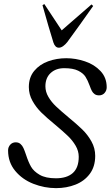

<svg xmlns="http://www.w3.org/2000/svg" viewBox="-20 -927 555 962"><path d="M20.5 -173.3Q20.5 -113.8 56.2 -70.8Q91.8 -27.8 147.2 -6.1Q202.6 15.6 260.7 15.6Q313.5 15.6 358.2 -2Q402.8 -19.5 429.9 -55.9Q457 -92.3 457 -146Q457 -184.6 438.2 -218.3Q419.4 -252 392.3 -278.3Q365.2 -304.7 321.8 -340.3Q282.7 -373 260.3 -394.3Q237.8 -415.5 222.7 -441.2Q207.5 -466.8 207.5 -494.6Q207.5 -536.6 233.6 -561Q259.8 -585.4 301.8 -585.4Q346.2 -585.4 371.6 -572.8Q397 -560.1 408.2 -542.5Q419.4 -524.9 429.2 -498Q435.5 -480.5 440.4 -471.2Q445.3 -461.9 453.9 -455.6Q462.4 -449.2 476.6 -449.2Q493.2 -449.2 503.9 -461.2Q514.6 -473.1 514.6 -489.7Q514.6 -538.1 483.6 -571Q452.6 -604 405.8 -619.6Q358.9 -635.3 312 -635.3Q264.2 -635.3 221.4 -619.9Q178.7 -604.5 151.6 -572Q124.5 -539.6 124.5 -490.7Q124.5 -454.1 142.8 -421.4Q161.1 -388.7 187.5 -362.8Q213.9 -336.9 257.3 -301.3Q296.9 -268.1 320.1 -245.8Q343.3 -223.6 358.9 -197Q374.5 -170.4 374.5 -141.6Q374.5 -86.9 345 -60.3Q315.4 -33.7 260.3 -33.7Q209 -33.7 179 -51Q148.9 -68.4 135.5 -91.8Q122.1 -115.2 110.4 -151.4Q103 -173.3 97.4 -185.5Q91.8 -197.8 82.5 -205.8Q73.2 -213.9 58.6 -213.9Q42 -213.9 31.2 -201.9Q20.5 -189.9 20.5 -173.3ZM247.6 -713.9Q256.3 -688 274.9 -688Q285.2 -688 296.4 -696Q307.6 -704.1 316.9 -715.8Q337.4 -743.7 380.6 -803.7Q423.8 -863.8 446.8 -897L438.5 -904.8L289.1 -774.9L202.1 -906.7L192.9 -900.9Q201.7 -868.7 222.4 -797.6Q243.2 -726.6 247.6 -713.9Z"/></svg>

Font: Radley
Style: Italic
Weight: 400
Italic angle: -12°
Designer: Vernon Adams
Foundry: Vernon Adams
Version: Version 1.003; ttfautohint (v1.6)